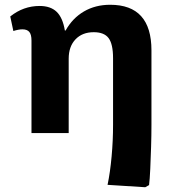

<svg xmlns="http://www.w3.org/2000/svg" viewBox="-20 -558 722 805"><path d="M589 227 431 217Q442 164 448 97.5Q454 31 454 -34V-314Q454 -373 435.5 -398Q417 -423 373 -423Q325 -423 296.5 -393Q268 -363 268 -312V0H112V-388Q112 -413 103 -424Q94 -435 74 -435Q58 -435 36 -428L23 -489Q78 -533 146 -533Q192 -533 217.5 -508.5Q243 -484 252 -430H255Q284 -482 332 -510Q380 -538 442 -538Q615 -538 615 -347V-34Q615 8 613.5 57.5Q612 107 610 150.5Q608 194 605 218Z"/></svg>

Font: Literata 7pt
Style: Bold
Weight: 700
Designer: Latin by Veronika Burian and Jose Scaglione. Greek by Irene Vlachou. Cyrillic by Vera Evstafieva.
Foundry: TypeTogether
Version: Version 3.002